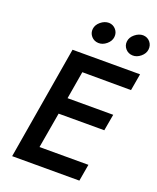

<svg xmlns="http://www.w3.org/2000/svg" viewBox="-165 -1017 913 1114"><g transform="rotate(20 291.5 -459.5)"><path d="M235 -854Q238 -880 261.5 -899.5Q285 -919 312 -919Q338 -918 355 -898.5Q372 -879 369 -852Q366 -826 342.5 -806.5Q319 -787 293 -788Q266 -789 249 -808.5Q232 -828 235 -854ZM446 -854Q449 -880 473 -899.5Q497 -919 523 -919Q550 -918 566.5 -898.5Q583 -879 580 -852Q577 -826 553.5 -806.5Q530 -787 504 -788Q477 -789 460 -808.5Q443 -828 446 -854ZM166 -700H238H583L565 -596L264 -597L235 -426H517L499 -324H217L179 -104H481L463 0H48Z"/></g></svg>

Font: Jost* Medium
Style: Italic
Weight: 500
Italic angle: -10°
Version: Version 3.7